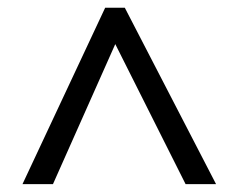

<svg xmlns="http://www.w3.org/2000/svg" viewBox="-20 -739 612 492"><path d="M37.6 -267.1 249.5 -719.2H299.8L533.7 -267.1H455.6L275.4 -626L115.7 -267.1Z"/></svg>

Font: Nokora
Style: Regular
Weight: 400
Designer: Danh Hong
Foundry: Danh Hong
Version: Version 9.000